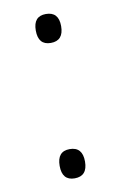

<svg xmlns="http://www.w3.org/2000/svg" viewBox="-69 -582 399 634"><g transform="rotate(-10 130.5 -264.5)"><path d="M130 -443Q88 -443 88 -492Q88 -540 130 -540Q173 -540 173 -492Q173 -443 130 -443ZM130 11Q88 11 88 -38Q88 -87 130 -87Q173 -87 173 -38Q173 11 130 11Z"/></g></svg>

Font: Noto Sans Gurmukhi UI SemiCondensed Light
Style: Regular
Weight: 300
Width: 4
Designer: Jelle Bosma - Monotype Design Team
Foundry: Monotype Imaging Inc.
Version: Version 2.004; ttfautohint (v1.8.4.7-5d5b)